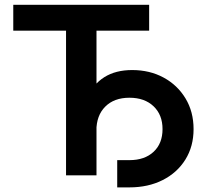

<svg xmlns="http://www.w3.org/2000/svg" viewBox="-20 -748 886 819"><path d="M36.6 -617.2V-727.5H616.2V-617.2H391.6V0H261.7V-617.2ZM480 51.3V-64.9H532.2Q597.2 -64.9 635.3 -100.6Q673.3 -136.2 673.3 -197.3Q673.3 -258.3 635 -294.7Q596.7 -331.1 532.2 -331.1Q466.8 -331.1 429 -293.2Q391.1 -255.4 391.1 -189.9H327.6Q327.6 -272 352.1 -330.1Q376.5 -388.2 424.8 -418.7Q473.1 -449.2 543.9 -449.2Q618.7 -449.2 677.7 -417.2Q736.8 -385.3 771.2 -328.4Q805.7 -271.5 805.7 -197.3Q805.7 -123.5 770.8 -67.4Q735.8 -11.2 674.1 20Q612.3 51.3 532.2 51.3Z"/></svg>

Font: Inter 18pt SemiBold
Style: Regular
Weight: 600
Designer: Rasmus Andersson
Foundry: rsms
Version: Version 4.001;git-66647c0bb